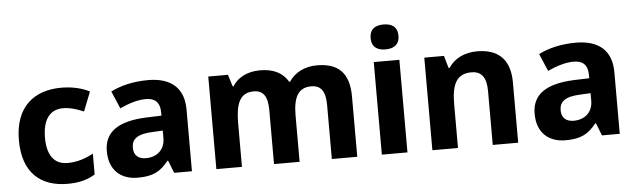

<svg xmlns="http://www.w3.org/2000/svg" viewBox="-48 -940 3735 1128"><g transform="rotate(-5 1819.0 -375.5)"><path d="M311 10C381 10 431 -5 473 -31V-154C428 -129 377 -112 320 -112C246 -112 201 -163 201 -271C201 -380 245 -435 322 -435C362 -435 403 -422 443 -405L488 -519C444 -542 385 -556 322 -556C164 -556 47 -470 47 -270C47 -76 153 10 311 10Z M833 -556C745 -556 670 -537 613 -508L657 -405C707 -428 761 -446 810 -446C862 -446 894 -423 894 -358V-341L803 -338C639 -331 556 -275 556 -161C556 -45 628 10 724 10C816 10 859 -15 906 -74H910L939 0H1044V-364C1044 -491 969 -556 833 -556ZM837 -250 894 -253V-208C894 -139 845 -100 782 -100C739 -100 710 -121 710 -168C710 -218 742 -247 837 -250Z M1829 -556C1760 -556 1700 -528 1664 -474H1659C1628 -527 1575 -556 1494 -556C1419 -556 1362 -526 1331 -476H1326L1304 -546H1188V0H1339V-256C1339 -372 1364 -436 1446 -436C1502 -436 1528 -400 1528 -318V0H1679V-273C1679 -378 1707 -436 1785 -436C1841 -436 1869 -402 1869 -318V0H2019V-356C2019 -496 1954 -556 1829 -556Z M2240 -761C2195 -761 2158 -744 2158 -687C2158 -632 2195 -614 2240 -614C2284 -614 2322 -632 2322 -687C2322 -744 2284 -761 2240 -761ZM2315 -546H2164V0H2315Z M2774 -556C2700 -556 2640 -527 2605 -473H2599L2578 -546H2462V0H2613V-256C2613 -372 2640 -436 2730 -436C2791 -436 2818 -396 2818 -318V0H2968V-356C2968 -496 2894 -556 2774 -556Z M3356 -556C3268 -556 3193 -537 3136 -508L3180 -405C3230 -428 3284 -446 3333 -446C3385 -446 3417 -423 3417 -358V-341L3326 -338C3162 -331 3079 -275 3079 -161C3079 -45 3151 10 3247 10C3339 10 3382 -15 3429 -74H3433L3462 0H3567V-364C3567 -491 3492 -556 3356 -556ZM3360 -250 3417 -253V-208C3417 -139 3368 -100 3305 -100C3262 -100 3233 -121 3233 -168C3233 -218 3265 -247 3360 -250Z"/></g></svg>

Font: Noto Sans Lao UI
Style: Bold
Weight: 700
Designer: Monotype Design Team
Foundry: Monotype Imaging Inc.
Version: Version 2.000